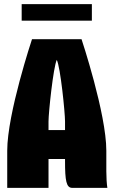

<svg xmlns="http://www.w3.org/2000/svg" viewBox="-20 -910 550 930"><path d="M425 -810V-890H85V-810ZM135 -720C135 -720 15 -360 15 -180V0H215V-140H295V-130C295 -35 301 0 330 0H500C497 -20 495 -49 495 -80V-180C495 -360 375 -720 375 -720ZM215 -280V-322C215 -364 238 -584 255 -620C273 -584 295 -364 295 -322V-280Z"/></svg>

Font: MikodacsPCS
Style: Regular
Weight: 900
Designer: gluk (gluksza@wp.pl)
Foundry: gluk (gluksza@wp.pl)
Version: Version 0.27